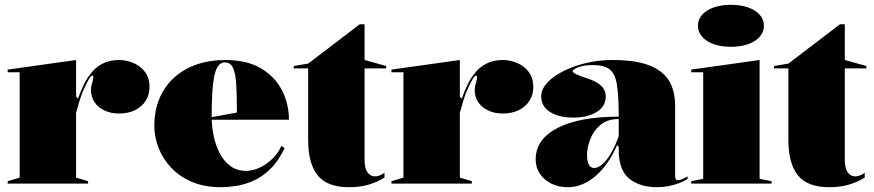

<svg xmlns="http://www.w3.org/2000/svg" viewBox="-20 -765 3640 800"><path d="M12 0V-10L62 -25V-464H12V-475L297 -515V-362L305 -354Q316 -385 328.5 -411Q341 -437 354 -453Q376 -484 406.5 -499.5Q437 -515 477 -515Q506 -515 535 -503Q564 -491 583.5 -466Q603 -441 603 -402Q603 -370 587 -345Q571 -320 542.5 -306Q514 -292 476 -292Q442 -292 415.5 -304.5Q389 -317 374 -339Q359 -361 359 -389Q359 -401 361.5 -410.5Q364 -420 366.5 -428.5Q369 -437 369 -443Q369 -450 365 -450Q359 -450 350 -435Q341 -420 324 -381Q318 -366 311 -343.5Q304 -321 297 -295V-25L347 -10V0Z M918 -515Q1011 -515 1069.5 -479Q1128 -443 1156 -386.5Q1184 -330 1184 -266H858V-276L967 -296Q967 -364 964.5 -410.5Q962 -457 951.5 -481Q941 -505 917 -505Q897 -505 885 -484Q873 -463 867.5 -413.5Q862 -364 862 -276Q862 -239 870 -200Q878 -161 895 -127.5Q912 -94 939.5 -73.5Q967 -53 1006 -53Q1024 -53 1045.5 -60Q1067 -67 1087.5 -81Q1108 -95 1125 -114Q1142 -133 1152 -157L1166 -148Q1139 -92 1105 -59.5Q1071 -27 1034 -11Q997 5 962.5 10Q928 15 900 15Q831 15 779 -7.5Q727 -30 692.5 -67Q658 -104 640.5 -149.5Q623 -195 623 -240Q623 -305 645 -356Q667 -407 706.5 -442.5Q746 -478 800 -496.5Q854 -515 918 -515Z M1434 15Q1343 15 1303.5 -34.5Q1264 -84 1264 -181V-480H1204V-490L1264 -500L1479 -664H1499V-515L1589 -490V-480H1499V-100Q1499 -63 1511.5 -46.5Q1524 -30 1542 -30Q1552 -30 1562 -34Q1572 -38 1582 -45V-25Q1568 -16 1551 -8.5Q1534 -1 1515.5 4.5Q1497 10 1476.5 12.5Q1456 15 1434 15Z M1611 0V-10L1661 -25V-464H1611V-475L1896 -515V-362L1904 -354Q1915 -385 1927.5 -411Q1940 -437 1953 -453Q1975 -484 2005.5 -499.5Q2036 -515 2076 -515Q2105 -515 2134 -503Q2163 -491 2182.5 -466Q2202 -441 2202 -402Q2202 -370 2186 -345Q2170 -320 2141.5 -306Q2113 -292 2075 -292Q2041 -292 2014.5 -304.5Q1988 -317 1973 -339Q1958 -361 1958 -389Q1958 -401 1960.5 -410.5Q1963 -420 1965.5 -428.5Q1968 -437 1968 -443Q1968 -450 1964 -450Q1958 -450 1949 -435Q1940 -420 1923 -381Q1917 -366 1910 -343.5Q1903 -321 1896 -295V-25L1946 -10V0Z M2533 -515Q2601 -515 2650 -503.5Q2699 -492 2731 -468Q2763 -444 2778 -408.5Q2793 -373 2793 -325V-32Q2793 -25 2795.5 -19.5Q2798 -14 2805 -14Q2811 -14 2821 -18Q2831 -22 2845 -30V-20Q2831 -10 2810 -2Q2789 6 2765 10.5Q2741 15 2718 15Q2646 15 2602 -20.5Q2558 -56 2558 -140Q2558 -142 2558 -143.5Q2558 -145 2558 -147.5Q2558 -150 2558 -154L2551 -160Q2533 -119 2510.5 -86.5Q2488 -54 2461.5 -31.5Q2435 -9 2406 3Q2377 15 2346 15Q2307 15 2277 0Q2247 -15 2229.5 -41Q2212 -67 2212 -101Q2212 -185 2303.5 -232Q2395 -279 2558 -279Q2558 -366 2550.5 -412.5Q2543 -459 2519.5 -476.5Q2496 -494 2448 -494Q2424 -494 2405.5 -489.5Q2387 -485 2376.5 -479Q2366 -473 2366 -469Q2366 -463 2380 -456Q2394 -449 2431 -437Q2504 -413 2504 -364Q2504 -321 2465.5 -298Q2427 -275 2368 -275Q2310 -275 2272.5 -298Q2235 -321 2235 -364Q2235 -392 2259 -419Q2283 -446 2325 -467.5Q2367 -489 2420.5 -502Q2474 -515 2533 -515ZM2558 -269Q2510 -269 2481 -244Q2452 -219 2439 -184Q2426 -149 2426 -119Q2426 -101 2429.5 -89Q2433 -77 2439.5 -71Q2446 -65 2456 -65Q2466 -65 2478 -72Q2490 -79 2503.5 -94.5Q2517 -110 2531 -135.5Q2545 -161 2558 -198Z M3025 -570Q2985 -570 2954 -581Q2923 -592 2905.5 -612Q2888 -632 2888 -658Q2888 -684 2905.5 -703.5Q2923 -723 2954 -734Q2985 -745 3025 -745Q3066 -745 3097 -734Q3128 -723 3145.5 -703.5Q3163 -684 3163 -658Q3163 -632 3145.5 -612Q3128 -592 3097 -581Q3066 -570 3025 -570ZM2860 0V-10L2910 -20V-464H2860V-475L3145 -515V-20L3195 -10V0Z M3435 15Q3344 15 3304.5 -34.5Q3265 -84 3265 -181V-480H3205V-490L3265 -500L3480 -664H3500V-515L3590 -490V-480H3500V-100Q3500 -63 3512.5 -46.5Q3525 -30 3543 -30Q3553 -30 3563 -34Q3573 -38 3583 -45V-25Q3569 -16 3552 -8.5Q3535 -1 3516.5 4.5Q3498 10 3477.5 12.5Q3457 15 3435 15Z"/></svg>

Font: Kalnia Thin
Style: Bold
Weight: 700
Version: Version 1.105